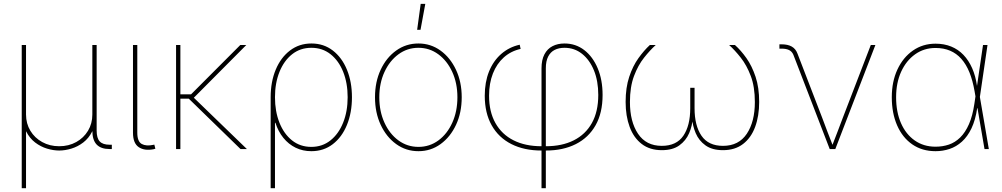

<svg xmlns="http://www.w3.org/2000/svg" viewBox="-20 -777 5222 1001"><path d="M93.3 204.1V-542.5H115.7V-179.7Q115.7 -132.8 138.2 -95.5Q160.6 -58.1 200 -36.4Q239.3 -14.6 288.6 -14.6Q338.4 -14.6 377.4 -36.4Q416.5 -58.1 439 -95.5Q461.4 -132.8 461.4 -179.7V-542.5H483.9V-96.7Q483.9 -56.6 500 -39.6Q516.1 -22.5 551.3 -22.5H563V0H551.3Q506.3 0 483.9 -23.4Q461.4 -46.9 461.4 -96.7V-179.7H479Q479 -127.9 460.9 -92Q442.9 -56.2 414.1 -34.2Q385.3 -12.2 352.1 -2.2Q318.8 7.8 288.6 7.8Q258.3 7.8 225.1 -2.2Q191.9 -12.2 163.1 -34.2Q134.3 -56.2 116.2 -92Q98.1 -127.9 98.1 -179.7H115.7V204.1Z M780.8 1Q732.9 10.3 703.1 -10Q673.3 -30.3 673.3 -85.4V-542.5H695.8V-85.4Q695.8 -39.1 719 -26.4Q742.2 -13.7 780.3 -22Q782.7 -22.9 782.2 -22.7Q781.7 -22.5 784.7 -22.9L790 -1.5Q787.6 -1 785.4 -0.5Q783.2 0 780.8 1Z M920.4 -542.5V0H897.9V-542.5ZM1264.2 -542.5 985.8 -262.7H905.8V-285.2H976.1L1232.9 -542.5ZM1233.9 0 958 -268.6 984.4 -273.4 1267.1 0Z M1391.1 204.1V-270Q1391.1 -350.6 1417.5 -413.8Q1443.8 -477.1 1491.9 -513.7Q1540 -550.3 1603.5 -550.3Q1667.5 -550.3 1715.1 -513.7Q1762.7 -477.1 1788.8 -413.6Q1814.9 -350.1 1814.9 -270Q1814.9 -189.5 1788.8 -125.7Q1762.7 -62 1715.1 -25.4Q1667.5 11.2 1603 11.2Q1558.6 11.2 1521.5 -6.8Q1484.4 -24.9 1457.3 -58.3Q1430.2 -91.8 1416 -136.7H1413.6V204.1ZM1603 -11.2Q1660.6 -11.2 1703.1 -45.2Q1745.6 -79.1 1769 -137.7Q1792.5 -196.3 1792.5 -270Q1792.5 -343.8 1769.3 -402.1Q1746.1 -460.4 1703.6 -494.1Q1661.1 -527.8 1603.5 -527.8Q1545.4 -527.8 1502.9 -494.1Q1460.4 -460.4 1437 -402.1Q1413.6 -343.8 1413.6 -270Q1413.6 -196.3 1436.8 -137.7Q1460 -79.1 1502.4 -45.2Q1544.9 -11.2 1603 -11.2Z M2161.6 11.2Q2096.7 11.2 2045.4 -25.9Q1994.1 -63 1964.6 -126.5Q1935.1 -189.9 1935.1 -270Q1935.1 -350.1 1964.6 -413.3Q1994.1 -476.6 2045.4 -513.4Q2096.7 -550.3 2161.6 -550.3Q2225.6 -550.3 2276.6 -513.4Q2327.6 -476.6 2357.4 -413.1Q2387.2 -349.6 2387.2 -270Q2387.2 -189.9 2357.7 -126.5Q2328.1 -63 2277.1 -25.9Q2226.1 11.2 2161.6 11.2ZM2161.6 -11.2Q2219.7 -11.2 2265.6 -44.9Q2311.5 -78.6 2338.1 -137.5Q2364.7 -196.3 2364.7 -270Q2364.7 -343.3 2337.9 -401.9Q2311 -460.4 2265.1 -494.1Q2219.2 -527.8 2161.6 -527.8Q2103.5 -527.8 2057.4 -493.9Q2011.2 -460 1984.4 -401.6Q1957.5 -343.3 1957.5 -270Q1957.5 -196.3 1984.4 -137.5Q2011.2 -78.6 2057.4 -44.9Q2103.5 -11.2 2161.6 -11.2ZM2154.8 -621.6 2173.3 -756.8H2197.3L2172.4 -621.6Z M2803.2 204.1V-420.9Q2803.2 -464.8 2818.4 -493.7Q2833.5 -522.5 2860.6 -536.4Q2887.7 -550.3 2922.9 -550.3Q2981.4 -550.3 3026.1 -515.9Q3070.8 -481.4 3096.2 -420.9Q3121.6 -360.4 3121.6 -281.7Q3121.6 -188.5 3085.2 -124Q3048.8 -59.6 2982.4 -25.9Q2916 7.8 2825.7 7.8H2803.2Q2712.4 7.8 2646 -25.9Q2579.6 -59.6 2543.5 -123.5Q2507.3 -187.5 2507.3 -277.8Q2507.3 -348.6 2529.5 -404.1Q2551.8 -459.5 2593 -495.6Q2634.3 -531.7 2689.5 -543.9L2694.3 -522Q2643.6 -510.7 2606.7 -477.8Q2569.8 -444.8 2549.8 -393.8Q2529.8 -342.8 2529.8 -277.8Q2529.8 -194.3 2563 -135.3Q2596.2 -76.2 2657.5 -45.4Q2718.8 -14.6 2803.2 -14.6H2825.7Q2910.2 -14.6 2971.4 -45.4Q3032.7 -76.2 3065.9 -135.7Q3099.1 -195.3 3099.1 -282.2Q3099.1 -354.5 3076.7 -409.7Q3054.2 -464.8 3014.6 -496.3Q2975.1 -527.8 2922.9 -527.8Q2893.6 -527.8 2871.8 -516.8Q2850.1 -505.9 2837.9 -482.2Q2825.7 -458.5 2825.7 -420.9V204.1Z M3430.2 5.9Q3367.7 5.9 3325.7 -26.4Q3283.7 -58.6 3262.7 -115.5Q3241.7 -172.4 3241.7 -245.6Q3241.7 -320.3 3260.5 -376.7Q3279.3 -433.1 3308.6 -473.9Q3337.9 -514.6 3368.2 -542.5H3398.9Q3369.1 -515.6 3337.9 -476.3Q3306.6 -437 3285.4 -380.6Q3264.2 -324.2 3264.2 -245.1Q3264.2 -142.6 3306.4 -79.6Q3348.6 -16.6 3430.2 -16.6Q3506.8 -16.6 3542.7 -69.3Q3578.6 -122.1 3578.6 -212.9V-319.3H3601.1V-212.9Q3601.1 -122.1 3637.2 -69.3Q3673.3 -16.6 3749.5 -16.6Q3831.5 -16.6 3873.5 -79.6Q3915.5 -142.6 3915.5 -245.1Q3915.5 -324.2 3894.3 -380.6Q3873 -437 3842 -476.3Q3811 -515.6 3781.2 -542.5H3811.5Q3842.8 -514.6 3871.6 -473.9Q3900.4 -433.1 3919.2 -376.7Q3938 -320.3 3938 -245.6Q3938 -172.4 3917 -115.5Q3896 -58.6 3854 -26.4Q3812 5.9 3749.5 5.9Q3692.9 5.9 3658.2 -19Q3623.5 -43.9 3607.2 -82.5Q3590.8 -121.1 3587.9 -162.1H3591.8Q3589.4 -121.1 3572.8 -82.5Q3556.2 -43.9 3521.7 -19Q3487.3 5.9 3430.2 5.9Z M4305.7 0 4116.2 -491.7Q4108.9 -508.8 4093.8 -516.1Q4078.6 -523.4 4055.2 -523.4H4043.5V-545.9H4055.2Q4087.4 -545.9 4107.9 -534.2Q4128.4 -522.5 4137.7 -497.6L4266.1 -164.1Q4280.3 -127 4294.2 -89.4Q4308.1 -51.8 4323.2 -14.6H4317.4Q4332.5 -51.8 4346.2 -89.4Q4359.9 -127 4374.5 -164.1L4520 -542.5H4543.9L4335 0Z M4857.4 11.2Q4787.6 11.2 4736.3 -24.2Q4685.1 -59.6 4657.2 -123.3Q4629.4 -187 4629.4 -270Q4629.4 -351.6 4658.7 -414.6Q4688 -477.5 4739.5 -513.4Q4791 -549.3 4857.4 -549.3Q4902.3 -549.3 4939 -534.4Q4975.6 -519.5 5002.9 -491Q5030.3 -462.4 5048.3 -421.6Q5066.4 -380.9 5073.7 -328.6H5079.6L5088.4 -272.9L5135.3 0H5112.8L5061 -301.3Q5051.3 -357.4 5034.2 -399.7Q5017.1 -441.9 4991.9 -470.2Q4966.8 -498.5 4933.3 -512.7Q4899.9 -526.9 4857.4 -526.9Q4797.4 -526.9 4751 -493.9Q4704.6 -460.9 4678.2 -403.1Q4651.9 -345.2 4651.9 -270Q4651.9 -193.4 4677.2 -135.3Q4702.6 -77.1 4749 -44.7Q4795.4 -12.2 4857.4 -12.2Q4894.5 -12.2 4927 -23.2Q4959.5 -34.2 4986.1 -60.3Q5012.7 -86.4 5031.7 -129.6Q5050.8 -172.9 5060.1 -236.8L5105 -542.5H5128.4L5088.4 -270L5080.6 -213.4H5074.7Q5065.4 -150.9 5044.9 -107.9Q5024.4 -64.9 4995.1 -38.6Q4965.8 -12.2 4930.7 -0.5Q4895.5 11.2 4857.4 11.2Z"/></svg>

Font: Inter 16pt Thin
Style: Regular
Weight: 250
Version: Version 4.001;git-66647c0bb